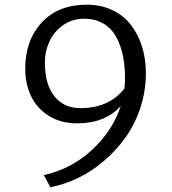

<svg xmlns="http://www.w3.org/2000/svg" viewBox="-20 -774 717 802"><path d="M190.4 7.8 163.1 -42.5Q279.8 -68.8 365.2 -148.7Q450.7 -228.5 484.4 -331.1Q418.5 -258.8 302.7 -258.8Q233.4 -258.8 183.3 -290.5Q133.3 -322.3 109.4 -373Q85.4 -423.8 85.4 -487.3Q85.4 -605.5 154.3 -679.9Q223.1 -754.4 342.8 -754.4Q401.9 -754.4 449.5 -731.7Q497.1 -709 527.3 -669.4Q557.6 -629.9 573.5 -578.6Q589.4 -527.3 589.4 -468.8Q589.4 -393.6 566.2 -323.5Q543 -253.4 503.7 -199Q464.4 -144.5 413.1 -100.8Q361.8 -57.1 304.9 -30Q248 -2.9 190.4 7.8ZM316.4 -322.3Q436 -322.3 500 -404.8Q501 -414.6 502 -432.1Q503.4 -489.7 494.4 -536.4Q485.4 -583 465.6 -619.4Q445.8 -655.8 411.6 -675.8Q377.4 -695.8 330.6 -695.8Q282.2 -695.8 244.1 -669.2Q206.1 -642.6 186.8 -601.3Q167.5 -560.1 167.5 -513.7Q167.5 -421.9 207 -372.1Q246.6 -322.3 316.4 -322.3Z"/></svg>

Font: HaufeMerriweatherSansLt
Style: Regular
Weight: 300
Designer: Eben Sorkin
Foundry: Eben Sorkin
Version: Version 1.56